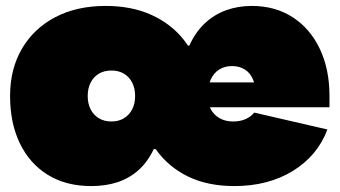

<svg xmlns="http://www.w3.org/2000/svg" viewBox="-20 -614 1146 648"><path d="M288 14Q202.5 14 141.2 -24Q80 -62 47 -130.2Q14 -198.5 14 -290Q14 -381 54 -449.5Q94 -518 166.5 -556Q239 -594 336 -594Q424 -594 490.5 -564Q557 -534 599.8 -480.2Q642.5 -426.5 660 -355L527 -111H499Q479 -68.5 448.5 -40.8Q418 -13 377.8 0.5Q337.5 14 288 14ZM356 -204Q380.5 -204 398.5 -215Q416.5 -226 426.2 -245.2Q436 -264.5 436 -290Q436 -315.5 426.2 -335Q416.5 -354.5 398.5 -365.2Q380.5 -376 356 -376Q331.5 -376 313.5 -365.2Q295.5 -354.5 285.8 -335Q276 -315.5 276 -290Q276 -264.5 285.8 -245.2Q295.5 -226 313.5 -215Q331.5 -204 356 -204ZM771 14Q681.5 14 615.2 -18Q549 -50 506.8 -108.8Q464.5 -167.5 447 -248L570 -460H619Q639.5 -505.5 671.2 -535.2Q703 -565 743.2 -579.5Q783.5 -594 830 -594Q908.5 -594 967.5 -556Q1026.5 -518 1059.2 -449.5Q1092 -381 1092 -290Q1092 -280.5 1092 -271.2Q1092 -262 1092 -252H842Q843 -262.5 843 -273.5Q843 -284.5 843 -295Q843 -326 833.2 -347.5Q823.5 -369 805.5 -380Q787.5 -391 763 -391Q738 -391 719.5 -379.2Q701 -367.5 691 -345Q681 -322.5 681 -290Q681 -264.5 691.5 -245.2Q702 -226 721.2 -215Q740.5 -204 767 -204Q791 -204 809.2 -212.2Q827.5 -220.5 838 -234L1085 -177Q1051.5 -88 968.2 -37Q885 14 771 14ZM582 -252V-336H888L882 -252Z"/></svg>

Font: Hepta Slab Black
Style: Regular
Weight: 900
Designer: Michael LaGattuta
Foundry: Michael LaGattuta
Version: Version 1.102